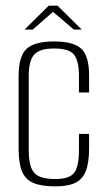

<svg xmlns="http://www.w3.org/2000/svg" viewBox="-20 -652 377 681"><path d="M177 9Q128 9 99.5 -2.5Q71 -14 58.5 -43Q46 -72 46 -125V-382Q46 -453 74.5 -479Q103 -505 172 -505Q241 -505 268.5 -479Q296 -453 296 -384V-324H260V-384Q260 -435 243 -457.5Q226 -480 172 -480Q119 -480 100.5 -457.5Q82 -435 82 -384V-119Q82 -63 100.5 -40Q119 -17 176 -17Q226 -17 243 -39Q260 -61 260 -119V-177H296V-125Q296 -74 284 -44.5Q272 -15 246 -3Q220 9 177 9ZM67 -547 153 -632H184L270 -547H242L168 -610L96 -547Z"/></svg>

Font: Alumni Sans ExtraLight
Style: Regular
Weight: 250
Version: Version 1.018